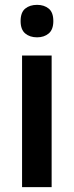

<svg xmlns="http://www.w3.org/2000/svg" viewBox="-20 -772 304 792"><path d="M133 -752Q162 -752 181 -736.5Q200 -721 200 -685Q200 -650 181 -634Q162 -618 133 -618Q103 -618 84 -634Q65 -650 65 -685Q65 -721 84 -736.5Q103 -752 133 -752ZM193 -543V0H71V-543Z"/></svg>

Font: Noto Sans Hebrew SemiCondensed SemiBold
Style: Regular
Weight: 600
Width: 4
Designer: Monotype Design Team
Foundry: Monotype Imaging Inc.
Version: Version 2.004; ttfautohint (v1.8.4.7-5d5b)